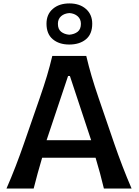

<svg xmlns="http://www.w3.org/2000/svg" viewBox="-20 -1097 806 1117"><path d="M17.6 0Q44.9 -62 71.3 -130.6Q97.7 -199.2 119.1 -261.2L210.9 -525.9Q235.8 -597.7 253.2 -655.5Q270.5 -713.4 284.2 -771.5H481.9Q496.1 -711.4 512.9 -654.1Q529.8 -596.7 554.2 -525.4L645 -260.7Q667 -196.8 692.9 -129.4Q718.8 -62 745.6 0H584.5Q574.2 -43.5 561.8 -89.4Q549.3 -135.3 536.1 -179.2H225.1Q197.8 -87.4 175.8 0ZM510.3 -281.2 386.7 -654.8H376L251 -281.2ZM382.8 -837.9Q323.7 -837.9 287.1 -868.7Q250.5 -899.4 250.5 -959Q250.5 -1013.7 287.4 -1045.4Q324.2 -1077.1 383.8 -1077.1Q443.4 -1077.1 480 -1044.9Q516.6 -1012.7 516.6 -959Q516.6 -898.4 479.7 -868.2Q442.9 -837.9 382.8 -837.9ZM382.8 -895Q413.1 -897.5 431.9 -912.4Q450.7 -927.2 450.7 -958.5Q450.7 -985.8 431.9 -1002.4Q413.1 -1019 383.8 -1021Q354 -1019 335.4 -1002.7Q316.9 -986.3 316.9 -958.5Q316.9 -927.2 335.4 -912.4Q354 -897.5 382.8 -895Z"/></svg>

Font: Pinar-DS3-FD SemiBold
Style: Regular
Weight: 600
Designer: Amin Abedi
Version: Version 3.000